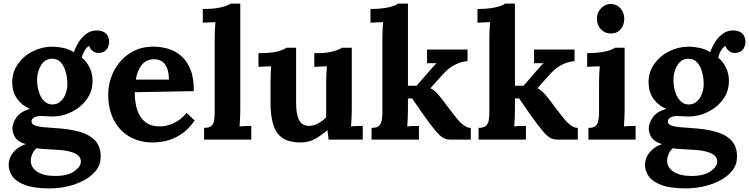

<svg xmlns="http://www.w3.org/2000/svg" viewBox="-20 -775 4159 1066"><path d="M256 271Q170 271 120 252.5Q70 234 49 204Q28 174 28 140Q28 119 37 98Q46 77 66.5 57.5Q87 38 123 25Q82 14 65.5 -10.5Q49 -35 49 -63Q49 -89 70 -121.5Q91 -154 146 -171Q104 -188 77 -224Q50 -260 48 -311Q46 -371 78 -417.5Q110 -464 162 -490Q214 -516 271 -516Q297 -516 331 -509Q365 -502 390 -485Q401 -516 418.5 -543.5Q436 -571 461 -588.5Q486 -606 517 -606Q551 -606 568.5 -588.5Q586 -571 586 -542Q586 -530 580.5 -515.5Q575 -501 561.5 -491Q548 -481 524 -481Q509 -481 494 -492.5Q479 -504 476 -520Q463 -516 450 -494Q437 -472 435 -455Q464 -430 479 -397Q494 -364 494 -326Q494 -268 461.5 -223.5Q429 -179 377.5 -153.5Q326 -128 267 -128Q254 -128 238 -129.5Q222 -131 207 -131Q185 -131 170 -123Q155 -115 155 -101Q155 -82 184 -75Q213 -68 283 -64Q360 -60 417.5 -44.5Q475 -29 507 4Q539 37 539 95Q539 138 514 170.5Q489 203 447.5 225.5Q406 248 356 259.5Q306 271 256 271ZM285 202Q356 202 392.5 176Q429 150 429 122Q429 101 413 87.5Q397 74 365.5 66Q334 58 285 56Q263 54 234 53Q205 52 183 48Q168 60 160 78Q152 96 151 113Q149 153 185.5 177.5Q222 202 285 202ZM271 -195Q298 -195 316.5 -212Q335 -229 344.5 -255Q354 -281 354 -308Q354 -343 345 -375.5Q336 -408 317.5 -428.5Q299 -449 270 -449Q230 -449 208 -413Q186 -377 186 -331Q186 -296 196 -264.5Q206 -233 225 -214Q244 -195 271 -195Z M828 16Q755 16 699 -16.5Q643 -49 612 -108.5Q581 -168 581 -249Q581 -319 612 -380Q643 -441 699.5 -478.5Q756 -516 831 -516Q873 -516 913 -504.5Q953 -493 985.5 -465Q1018 -437 1037.5 -389Q1057 -341 1056 -269L728 -263Q728 -209 741.5 -166Q755 -123 786 -98Q817 -73 869 -73Q889 -73 914.5 -80Q940 -87 966.5 -103.5Q993 -120 1016 -148L1061 -106Q1025 -55 984 -28.5Q943 -2 902.5 7Q862 16 828 16ZM734 -333H918Q917 -375 906.5 -399.5Q896 -424 878 -435Q860 -446 836 -446Q792 -446 767 -414.5Q742 -383 734 -333Z M1113 -65Q1141 -65 1153.5 -76Q1166 -87 1169 -107.5Q1172 -128 1172 -154V-565Q1172 -583 1173 -606.5Q1174 -630 1176 -652Q1160 -651 1138.5 -650.5Q1117 -650 1106 -649V-725Q1153 -725 1184.5 -730Q1216 -735 1234.5 -742Q1253 -749 1260 -755H1314V-161Q1314 -147 1313 -121.5Q1312 -96 1310 -73Q1327 -75 1346 -75.5Q1365 -76 1375 -76V0H1113Z M1648 16Q1588 16 1551.5 -7Q1515 -30 1498.5 -79Q1482 -128 1482 -205V-320Q1482 -338 1483 -361.5Q1484 -385 1485 -407Q1469 -406 1447.5 -405.5Q1426 -405 1415 -404V-480H1425Q1487 -480 1523 -490Q1559 -500 1569 -510H1624V-204Q1624 -139 1641 -107.5Q1658 -76 1695 -76Q1721 -76 1747.5 -90.5Q1774 -105 1791 -124V-320Q1791 -338 1792 -361.5Q1793 -385 1795 -407Q1779 -406 1757.5 -405.5Q1736 -405 1725 -404V-480H1749Q1796 -480 1832 -490.5Q1868 -501 1878 -510H1933V-161Q1933 -147 1932 -121.5Q1931 -96 1929 -73Q1945 -75 1964.5 -75.5Q1984 -76 1994 -76V0H1804Q1803 -13 1801.5 -26Q1800 -39 1798 -52Q1767 -26 1731.5 -5Q1696 16 1648 16Z M2043 0V-65Q2071 -65 2083.5 -76Q2096 -87 2099.5 -107.5Q2103 -128 2103 -154V-565Q2103 -583 2104 -606.5Q2105 -630 2107 -652Q2091 -651 2069.5 -650.5Q2048 -650 2037 -649V-725Q2083 -725 2114.5 -730Q2146 -735 2165 -742Q2184 -749 2190 -755H2245V-299H2293L2365 -382Q2378 -396 2386.5 -406Q2395 -416 2404 -424H2351V-500H2576V-436Q2541 -432 2514 -419.5Q2487 -407 2467.5 -390Q2448 -373 2434 -357L2370 -285Q2385 -278 2399.5 -264.5Q2414 -251 2435 -223L2502 -135Q2508 -128 2517.5 -116Q2527 -104 2539 -92.5Q2551 -81 2565 -73Q2579 -65 2594 -65V0H2479Q2447 0 2423 -22.5Q2399 -45 2368 -87Q2350 -111 2330.5 -138.5Q2311 -166 2294.5 -190.5Q2278 -215 2268 -229L2245 -228V-161Q2245 -147 2244 -121.5Q2243 -96 2241 -73Q2257 -75 2276 -75.5Q2295 -76 2306 -76V0Z M2637 0V-65Q2665 -65 2677.5 -76Q2690 -87 2693.5 -107.5Q2697 -128 2697 -154V-565Q2697 -583 2698 -606.5Q2699 -630 2701 -652Q2685 -651 2663.5 -650.5Q2642 -650 2631 -649V-725Q2677 -725 2708.5 -730Q2740 -735 2759 -742Q2778 -749 2784 -755H2839V-299H2887L2959 -382Q2972 -396 2980.5 -406Q2989 -416 2998 -424H2945V-500H3170V-436Q3135 -432 3108 -419.5Q3081 -407 3061.5 -390Q3042 -373 3028 -357L2964 -285Q2979 -278 2993.5 -264.5Q3008 -251 3029 -223L3096 -135Q3102 -128 3111.5 -116Q3121 -104 3133 -92.5Q3145 -81 3159 -73Q3173 -65 3188 -65V0H3073Q3041 0 3017 -22.5Q2993 -45 2962 -87Q2944 -111 2924.5 -138.5Q2905 -166 2888.5 -190.5Q2872 -215 2862 -229L2839 -228V-161Q2839 -147 2838 -121.5Q2837 -96 2835 -73Q2851 -75 2870 -75.5Q2889 -76 2900 -76V0Z M3247 -65Q3275 -65 3287 -76Q3299 -87 3302.5 -107.5Q3306 -128 3306 -154V-320Q3306 -338 3307 -361.5Q3308 -385 3310 -407Q3294 -406 3272.5 -405.5Q3251 -405 3240 -404V-480Q3286 -480 3318 -485Q3350 -490 3368.5 -497Q3387 -504 3394 -510H3448V-161Q3448 -147 3447 -121.5Q3446 -96 3444 -73Q3460 -75 3479.5 -75.5Q3499 -76 3509 -76V0H3247ZM3372 -589Q3338 -589 3316 -613Q3294 -637 3294 -671Q3294 -705 3317 -729Q3340 -753 3371 -753Q3403 -753 3424.5 -729Q3446 -705 3446 -671Q3446 -637 3426 -613Q3406 -589 3372 -589Z M3789 271Q3703 271 3653 252.5Q3603 234 3582 204Q3561 174 3561 140Q3561 119 3570 98Q3579 77 3599.5 57.5Q3620 38 3656 25Q3615 14 3598.5 -10.5Q3582 -35 3582 -63Q3582 -89 3603 -121.5Q3624 -154 3679 -171Q3637 -188 3610 -224Q3583 -260 3581 -311Q3579 -371 3611 -417.5Q3643 -464 3695 -490Q3747 -516 3804 -516Q3830 -516 3864 -509Q3898 -502 3923 -485Q3934 -516 3951.5 -543.5Q3969 -571 3994 -588.5Q4019 -606 4050 -606Q4084 -606 4101.5 -588.5Q4119 -571 4119 -542Q4119 -530 4113.5 -515.5Q4108 -501 4094.5 -491Q4081 -481 4057 -481Q4042 -481 4027 -492.5Q4012 -504 4009 -520Q3996 -516 3983 -494Q3970 -472 3968 -455Q3997 -430 4012 -397Q4027 -364 4027 -326Q4027 -268 3994.5 -223.5Q3962 -179 3910.5 -153.5Q3859 -128 3800 -128Q3787 -128 3771 -129.5Q3755 -131 3740 -131Q3718 -131 3703 -123Q3688 -115 3688 -101Q3688 -82 3717 -75Q3746 -68 3816 -64Q3893 -60 3950.5 -44.5Q4008 -29 4040 4Q4072 37 4072 95Q4072 138 4047 170.5Q4022 203 3980.5 225.5Q3939 248 3889 259.5Q3839 271 3789 271ZM3818 202Q3889 202 3925.5 176Q3962 150 3962 122Q3962 101 3946 87.5Q3930 74 3898.5 66Q3867 58 3818 56Q3796 54 3767 53Q3738 52 3716 48Q3701 60 3693 78Q3685 96 3684 113Q3682 153 3718.5 177.5Q3755 202 3818 202ZM3804 -195Q3831 -195 3849.5 -212Q3868 -229 3877.5 -255Q3887 -281 3887 -308Q3887 -343 3878 -375.5Q3869 -408 3850.5 -428.5Q3832 -449 3803 -449Q3763 -449 3741 -413Q3719 -377 3719 -331Q3719 -296 3729 -264.5Q3739 -233 3758 -214Q3777 -195 3804 -195Z"/></svg>

Font: Lora
Style: Weight 700
Weight: 700
Designer: Olga Karpushina, Alexei Vanyashin (Cyrillic)
Foundry: Cyreal
Version: Version 3.001